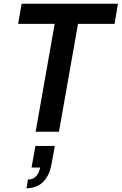

<svg xmlns="http://www.w3.org/2000/svg" viewBox="-20 -706 652 1029"><path d="M171 0 273 -578H77L96 -686H612L594 -578H398L296 0ZM122 303 130 256Q158 256 174 238Q190 220 195 192H149L170 76H274L257 169Q249 217 229 247Q209 277 181.5 290Q154 303 122 303Z"/></svg>

Font: Archivo SemiCondensed SemiBold
Style: Italic
Weight: 600
Width: 4
Italic angle: -10°
Designer: Hector Gatti
Foundry: Omnibus-Type
Version: Version 2.001